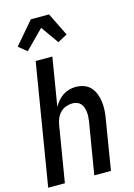

<svg xmlns="http://www.w3.org/2000/svg" viewBox="-143 -1051 785 1123"><g transform="rotate(-15 250.0 -489.0)"><path d="M4 0 125 -735H226L178 -443Q188 -461 202 -477.5Q216 -494 233.5 -505.5Q251 -517 271 -522.5Q291 -528 310 -528Q337 -528 361 -519.5Q385 -511 401 -493Q417 -475 426 -451.5Q435 -428 438 -402.5Q441 -377 439.5 -351Q438 -325 433 -299L384 0H283L335 -313Q337 -327 338 -341.5Q339 -356 337 -370Q335 -384 331 -397Q327 -410 318 -420Q309 -430 296 -435Q283 -440 268 -440Q249 -440 229 -433Q209 -426 194.5 -411Q180 -396 172 -377Q164 -358 161 -339L105 0ZM95 -802 45 -843 161 -978H271L340 -838L282 -807L206 -914Z"/></g></svg>

Font: Iosevka Term Curly SmBd Obl
Style: Regular
Weight: 600
Italic angle: -9°
Designer: Belleve Invis
Foundry: Belleve Invis
Version: Version 32.3.0